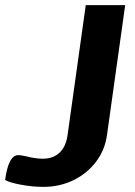

<svg xmlns="http://www.w3.org/2000/svg" viewBox="-61 -720 528 750"><path d="M-41 -17Q-28 -114 10 -114Q18 -114 28 -112Q38 -110 43 -109Q79 -100 106 -100Q147 -100 172 -124Q197 -148 203 -193L274 -700H428L357 -193Q349 -134 314 -88Q279 -42 225.5 -16Q172 10 108 10Q66 10 20.5 1.5Q-25 -7 -41 -17Z"/></svg>

Font: Krub
Style: Bold Italic
Weight: 700
Italic angle: -8°
Designer: Ekaluck Peanpanawate
Foundry: Cadson Demak Co.,Ltd.
Version: Version 1.000; ttfautohint (v1.6)